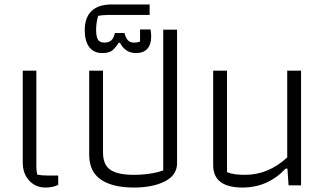

<svg xmlns="http://www.w3.org/2000/svg" viewBox="-20 -831 1450 861"><path d="M82 -103V-514H143V-84Q143 -64 147 -48Q166 -44 190 -44H241V-2Q217 10 184 10Q140 10 111 -21Q82 -52 82 -103Z M380 -137V-514H442V-147Q442 -92 475 -69.5Q508 -47 580 -47Q618 -47 653.5 -52.5Q689 -58 712 -67V-698H774V-99Q774 -46 720 -18Q666 10 580 10Q484 10 432 -26Q380 -62 380 -137Z M360 -696Q360 -752 390.5 -781.5Q421 -811 480 -811H651V-764H467Q441 -764 420 -760Q411 -727 411 -699Q411 -667 419 -653.5Q427 -640 448 -640Q469 -640 480 -651Q491 -662 495 -683H538Q544 -661 553.5 -650.5Q563 -640 580 -640Q598 -640 608 -645V-699H655Q658 -683 658 -667Q658 -631 640.5 -612Q623 -593 590 -593Q542 -593 518 -639H512Q497 -615 482.5 -604Q468 -593 438 -593Q401 -593 380.5 -619.5Q360 -646 360 -696Z M936 -90V-514H998V-59Q1016 -52 1034.5 -49.5Q1053 -47 1080 -47Q1183 -47 1268 -125V-514H1330V0H1274L1269 -75H1261Q1181 10 1068 10Q936 10 936 -90Z"/></svg>

Font: Athiti
Style: Regular
Weight: 400
Designer: CadsonDemak Team
Foundry: CadsonDemak
Version: Version 1.032